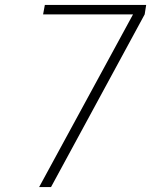

<svg xmlns="http://www.w3.org/2000/svg" viewBox="-20 -755 640 775"><path d="M138 0 517 -697H154L161 -735H570L564 -697L186 0Z"/></svg>

Font: Iosevka Curly XLtExObl
Style: Regular
Weight: 200
Width: 7
Italic angle: -9°
Monospace: yes
Designer: Belleve Invis
Foundry: Belleve Invis
Version: Version 11.0.1; ttfautohint (v1.8.3)